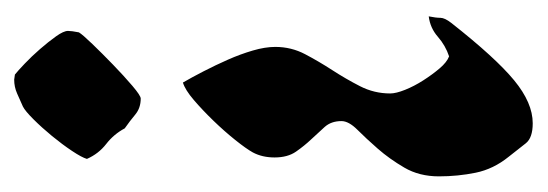

<svg xmlns="http://www.w3.org/2000/svg" viewBox="-264 -243 753 264"><g transform="rotate(-90 112.0 -110.5)"><path d="M75 246Q55 246 47.5 236.5Q40 227 29 213Q12 192 7 167.5Q2 143 2 117Q2 90 14 69.5Q26 49 40 33Q54 17 66 5Q78 -7 78 -17Q78 -31 70 -40Q62 -49 53 -58.5Q44 -68 36 -79.5Q28 -91 28 -109Q28 -126 35 -139Q40 -148 52 -163Q64 -178 78.5 -193Q93 -208 107 -220Q121 -232 131 -235Q138 -223 146.5 -206.5Q155 -190 162.5 -173Q170 -156 175 -139Q180 -122 180 -108Q180 -86 170 -67Q160 -48 148 -29.5Q136 -11 126 8.5Q116 28 116 50Q116 58 121 70.5Q126 83 134 95.5Q142 108 150.5 118Q159 128 167 131Q182 126 194 115.5Q206 105 222 103Q220 113 220 119Q220 125 213 134Q165 195 134 220.5Q103 246 75 246ZM109 -293Q96 -293 87 -300.5Q78 -308 68 -315Q60 -330 46.5 -340.5Q33 -351 26 -367Q28 -374 37 -387.5Q46 -401 57.5 -415Q69 -429 80.5 -440.5Q92 -452 98 -455Q107 -459 116 -463Q125 -467 135 -467L142 -466Q147 -462 157 -452.5Q167 -443 177 -431.5Q187 -420 194.5 -409.5Q202 -399 202 -393Q202 -388 200 -378Q197 -373 184 -359.5Q171 -346 155.5 -331Q140 -316 126.5 -304.5Q113 -293 109 -293Z"/></g></svg>

Font: Hand Textur
Style: Regular
Weight: 400
Designer: F. H. Ehmcke um 1935
Foundry: Peter Wiegel
Version: Version 1.000